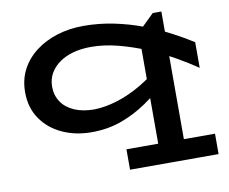

<svg xmlns="http://www.w3.org/2000/svg" viewBox="-77 -584 1073 899"><g transform="rotate(-10 459.0 -134.0)"><path d="M326 14Q248 14 185.5 -15Q123 -44 86.5 -97.5Q50 -151 50 -224Q50 -284 75 -331.5Q100 -379 144.5 -413Q189 -447 247.5 -465Q306 -483 372 -483Q446 -483 516.5 -468.5Q587 -454 652 -429.5Q717 -405 773.5 -375.5Q830 -346 875 -317V-195Q830 -226 772.5 -258.5Q715 -291 649.5 -318.5Q584 -346 518 -363Q452 -380 390 -380Q344 -380 305.5 -369.5Q267 -359 238.5 -338.5Q210 -318 194.5 -290Q179 -262 179 -228Q179 -187 200 -155.5Q221 -124 261 -106.5Q301 -89 356 -89Q407 -90 465.5 -108Q524 -126 584 -161.5Q644 -197 699 -249V-161Q647 -112 589.5 -72.5Q532 -33 467 -9.5Q402 14 326 14ZM471 218V121H892V218ZM622 210V-407L703 -486H744V210Z"/></g></svg>

Font: BioRhyme SemiExpanded SemiBold
Style: Regular
Weight: 600
Width: 6
Designer: Aoife Mooney
Foundry: Aoife Mooney Type
Version: Version 1.600;gftools[0.9.33]